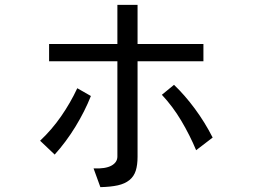

<svg xmlns="http://www.w3.org/2000/svg" viewBox="-20 -690 1040 790"><path d="M354 -295Q329 -232 290.5 -169Q252 -106 205 -54L145 -111Q193 -156 231.5 -211.5Q270 -267 298 -327ZM817 -438H546V-45Q546 -11 538.5 12.5Q531 36 512.5 51Q494 66 465 72.5Q436 79 393 80L365 3Q414 5 438.5 -8.5Q463 -22 463 -46V-438H182V-509H463V-670H546V-509H817ZM787 -72Q761 -134 726 -193Q691 -252 646 -300L696 -341Q740 -299 781.5 -243Q823 -187 855 -124Z"/></svg>

Font: NanumGothicCoding
Style: Regular
Weight: 400
Monospace: yes
Designer: Kwon Bruce; Nicolas Noh; Sung-woo Choi; Go-un Cha; Soo-hyun Park;
Foundry: NHN Corporation
Version: Version 2.000;PS 1;hotconv 1.0.49;makeotf.lib2.0.14853